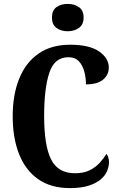

<svg xmlns="http://www.w3.org/2000/svg" viewBox="-20 -953 613 983"><path d="M338 10Q240 10 175 -36Q110 -82 77.5 -164.5Q45 -247 45 -358Q45 -467 78 -549.5Q111 -632 176.5 -678Q242 -724 339 -724Q438 -724 487.5 -689.5Q537 -655 537 -607Q537 -570 508 -545.5Q479 -521 420 -521Q420 -555 411.5 -587Q403 -619 383.5 -639.5Q364 -660 330 -660Q259 -660 232.5 -580.5Q206 -501 206 -358Q206 -208 241.5 -137Q277 -66 364 -66Q408 -66 438.5 -81Q469 -96 490 -119Q511 -142 525 -165Q531 -159 534.5 -146.5Q538 -134 538 -123Q538 -102 529 -79Q520 -56 497.5 -36Q475 -16 436 -3Q397 10 338 10ZM327 -793Q292 -793 269 -810Q246 -827 246 -863Q246 -900 269 -916.5Q292 -933 327 -933Q360 -933 384 -916.5Q408 -900 408 -863Q408 -827 384 -810Q360 -793 327 -793Z"/></svg>

Font: Noto Serif Tamil ExtraCondensed ExtraBold
Style: Italic
Weight: 800
Width: 2
Italic angle: -12°
Designer: Indian Type Foundry, Tom Grace, and the Monotype Design Team
Foundry: Monotype Imaging Inc.
Version: Version 2.003; ttfautohint (v1.8.4.7-5d5b)